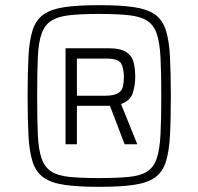

<svg xmlns="http://www.w3.org/2000/svg" viewBox="-20 -716 769 744"><path d="M364 8Q283 8 231 0.5Q179 -7 149.5 -27.5Q120 -48 107 -87Q94 -126 90.5 -188.5Q87 -251 87 -344Q87 -436 90.5 -499Q94 -562 107 -601Q120 -640 149.5 -660.5Q179 -681 231 -688.5Q283 -696 364 -696Q446 -696 498 -688.5Q550 -681 579.5 -660.5Q609 -640 622 -601Q635 -562 638.5 -499Q642 -436 642 -344Q642 -251 638.5 -188.5Q635 -126 622 -87Q609 -48 579.5 -27.5Q550 -7 498 0.5Q446 8 364 8ZM364 -26Q434 -26 479.5 -30.5Q525 -35 550.5 -51.5Q576 -68 587.5 -102.5Q599 -137 602 -195.5Q605 -254 605 -344Q605 -434 602 -492.5Q599 -551 587.5 -585Q576 -619 550.5 -635.5Q525 -652 479.5 -657Q434 -662 364 -662Q294 -662 249 -657Q204 -652 178.5 -635.5Q153 -619 141 -585Q129 -551 126.5 -492.5Q124 -434 124 -344Q124 -254 126.5 -195.5Q129 -137 141 -102.5Q153 -68 178.5 -51.5Q204 -35 249 -30.5Q294 -26 364 -26ZM234 -157V-529H400Q449 -529 471 -513Q493 -497 498.5 -471.5Q504 -446 504 -418Q504 -385 494.5 -355.5Q485 -326 449 -313L512 -157H463L406 -306H278V-157ZM278 -345H384Q420 -345 436 -354Q452 -363 456 -379.5Q460 -396 460 -417Q460 -451 449.5 -470Q439 -489 391 -489H278Z"/></svg>

Font: Saira Light
Style: Regular
Weight: 300
Designer: Hector Gatti with collaboration of the Omnibus-Type team
Foundry: Omnibus-Type
Version: Version 1.100; ttfautohint (v1.8.3)